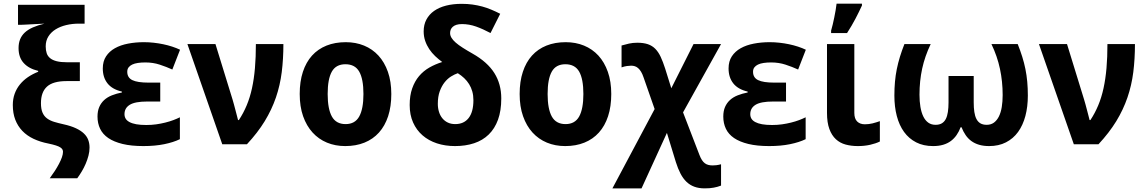

<svg xmlns="http://www.w3.org/2000/svg" viewBox="-20 -786 6242 1046"><path d="M49.8 -213.9Q49.8 -247.1 59.8 -274.9Q69.8 -302.7 88.1 -325.4Q106.4 -348.1 131.8 -365.5Q157.2 -382.8 188 -395V-399.9Q136.7 -412.1 108.9 -442.9Q81.1 -473.6 81.1 -523.9Q81.1 -550.8 89.4 -571.5Q97.7 -592.3 114.7 -608.4Q131.8 -624.5 158.7 -636.5Q185.5 -648.4 222.2 -657.2Q190.9 -655.8 164.1 -654.3Q152.8 -653.8 141.4 -653.1Q129.9 -652.3 119.6 -651.9Q109.4 -651.4 101.3 -651.1Q93.3 -650.9 88.9 -650.9H78.1V-759.8H440.9V-657.2H409.2Q373.5 -657.2 340.8 -649.4Q308.1 -641.6 283.2 -626.2Q258.3 -610.8 243.7 -587.6Q229 -564.5 229 -533.2Q229 -512.2 234.4 -496.1Q239.7 -480 253.2 -469Q266.6 -458 289.1 -452.4Q311.5 -446.8 345.2 -446.8H415V-344.2H342.8Q269 -344.2 236.1 -314.2Q203.1 -284.2 203.1 -224.1Q203.1 -191.9 211.7 -172.4Q220.2 -152.8 236.3 -140.9Q252.4 -128.9 275.1 -122.1Q297.9 -115.2 326.2 -108.9Q366.2 -100.1 393.3 -87.4Q420.4 -74.7 437 -58.8Q453.6 -43 460.7 -23.7Q467.8 -4.4 467.8 18.1Q467.8 40 461.9 62.3Q456.1 84.5 446.8 106.2Q437.5 127.9 425.5 147.9Q413.6 168 400.9 185.1H251Q265.1 166 278.3 145.8Q291.5 125.5 301.5 106.4Q311.5 87.4 317.4 70.6Q323.2 53.7 323.2 41Q323.2 34.7 320.3 28.8Q317.4 22.9 309.1 17.3Q300.8 11.7 285.2 6.6Q269.5 1.5 244.1 -3.9Q198.7 -12.7 162.6 -29.8Q126.5 -46.9 101.6 -73Q76.7 -99.1 63.2 -134Q49.8 -168.9 49.8 -213.9Z M853 -335.9V-232.9H782.2Q715.8 -232.9 687 -215.1Q658.2 -197.3 658.2 -164.1Q658.2 -150.4 664.6 -139.6Q670.9 -128.9 685.3 -121.1Q699.7 -113.3 722.4 -109.1Q745.1 -105 777.3 -105Q805.2 -105 831.1 -108.6Q856.9 -112.3 880.4 -118.2Q903.8 -124 924.1 -131.6Q944.3 -139.2 960 -147V-27.8Q924.8 -10.7 874.8 -0.5Q824.7 9.8 761.2 9.8Q695.3 9.8 647.9 -1.7Q600.6 -13.2 570.1 -33.9Q539.6 -54.7 525.4 -84.5Q511.2 -114.3 511.2 -150.9Q511.2 -181.2 520.8 -203.1Q530.3 -225.1 547.6 -241Q564.9 -256.8 589.6 -266.6Q614.3 -276.4 644 -282.2V-287.1Q591.3 -299.3 565.7 -331.8Q540 -364.3 540 -413.1Q540 -452.1 557.9 -479.2Q575.7 -506.3 606.2 -523.4Q636.7 -540.5 677.5 -548.3Q718.3 -556.2 764.2 -556.2Q790.5 -556.2 817.4 -553.2Q844.2 -550.3 869.6 -544.9Q895 -539.6 918.2 -532Q941.4 -524.4 960.9 -515.1L918.9 -407.2Q886.7 -421.9 850.3 -433.8Q814 -445.8 772 -445.8Q749.5 -445.8 731.2 -443.1Q712.9 -440.4 700.2 -434.3Q687.5 -428.2 680.4 -418.7Q673.3 -409.2 673.3 -395Q673.3 -362.8 701.2 -349.4Q729 -335.9 789.1 -335.9Z M1001 -545.9H1153.8L1247.1 -243.2Q1250.5 -231.9 1254.6 -216.8Q1258.8 -201.7 1262.7 -186.3Q1266.6 -170.9 1270.5 -156.5Q1274.4 -142.1 1276.9 -131.8H1281.2Q1306.2 -169.4 1324 -212.2Q1341.8 -254.9 1352.8 -305.2Q1363.8 -355.5 1368.9 -415Q1374 -474.6 1374 -545.9H1523.9Q1523.9 -464.8 1514.9 -393.1Q1505.9 -321.3 1483.2 -254.9Q1460.4 -188.5 1422.1 -125.7Q1383.8 -63 1325.2 0H1190.9Z M1765.1 -273.9Q1765.1 -192.4 1788.1 -151.1Q1811 -109.9 1862.8 -109.9Q1914.1 -109.9 1937 -151.4Q1960 -192.9 1960 -273.9Q1960 -355.5 1937 -395.8Q1914.1 -436 1861.8 -436Q1810.5 -436 1787.8 -395.8Q1765.1 -355.5 1765.1 -273.9ZM2111.8 -273.9Q2111.8 -205.6 2094.5 -152.8Q2077.1 -100.1 2044.7 -64Q2012.2 -27.8 1965.6 -9Q1918.9 9.8 1860.8 9.8Q1806.6 9.8 1761.2 -9Q1715.8 -27.8 1682.9 -64Q1649.9 -100.1 1631.3 -152.8Q1612.8 -205.6 1612.8 -273.9Q1612.8 -341.8 1630.1 -394.5Q1647.5 -447.3 1679.9 -483.2Q1712.4 -519 1758.8 -537.6Q1805.2 -556.2 1863.8 -556.2Q1918 -556.2 1963.4 -537.6Q2008.8 -519 2041.7 -483.2Q2074.7 -447.3 2093.3 -394.5Q2111.8 -341.8 2111.8 -273.9Z M2389.2 -448.2Q2369.1 -462.9 2350.8 -480.2Q2332.5 -497.6 2318.6 -518.3Q2304.7 -539.1 2296.4 -563.2Q2288.1 -587.4 2288.1 -615.2Q2288.1 -651.4 2303 -679.4Q2317.9 -707.5 2345 -726.6Q2372.1 -745.6 2410.2 -755.4Q2448.2 -765.1 2495.1 -765.1Q2526.9 -765.1 2554.4 -761.2Q2582 -757.3 2607.2 -750.5Q2632.3 -743.7 2656.2 -733.6Q2680.2 -723.6 2705.1 -710.9L2652.3 -606Q2611.3 -627.9 2573.5 -641.4Q2535.6 -654.8 2497.1 -654.8Q2479 -654.8 2466.8 -650.9Q2454.6 -647 2446.8 -640.1Q2439 -633.3 2435.5 -624.5Q2432.1 -615.7 2432.1 -606Q2432.1 -592.8 2439.7 -580.1Q2447.3 -567.4 2462.6 -554Q2478 -540.5 2501 -525.9Q2523.9 -511.2 2554.2 -494.1Q2635.3 -448.2 2673.1 -388.2Q2710.9 -328.1 2710.9 -250Q2710.9 -182.6 2693.1 -133.8Q2675.3 -85 2642.3 -53Q2609.4 -21 2562.7 -5.6Q2516.1 9.8 2459 9.8Q2405.3 9.8 2360.1 -5.1Q2314.9 -20 2282 -48.6Q2249 -77.1 2230.5 -118.7Q2211.9 -160.2 2211.9 -213.9Q2211.9 -265.6 2225.6 -304.4Q2239.3 -343.3 2262.9 -371.3Q2286.6 -399.4 2319.1 -418Q2351.6 -436.5 2389.2 -448.2ZM2559.1 -240.2Q2559.1 -266.1 2553 -287.8Q2546.9 -309.6 2535.6 -327.6Q2524.4 -345.7 2508.8 -360.4Q2493.2 -375 2474.1 -387.2Q2456.5 -381.3 2437.3 -369.4Q2418 -357.4 2402.1 -337.4Q2386.2 -317.4 2375.7 -288.6Q2365.2 -259.8 2365.2 -220.2Q2365.2 -196.8 2371.6 -176.5Q2377.9 -156.2 2390.1 -141.4Q2402.3 -126.5 2419.9 -118.2Q2437.5 -109.9 2460 -109.9Q2507.3 -109.9 2533.2 -143.1Q2559.1 -176.3 2559.1 -240.2Z M2963.4 -273.9Q2963.4 -192.4 2986.3 -151.1Q3009.3 -109.9 3061 -109.9Q3112.3 -109.9 3135.3 -151.4Q3158.2 -192.9 3158.2 -273.9Q3158.2 -355.5 3135.3 -395.8Q3112.3 -436 3060.1 -436Q3008.8 -436 2986.1 -395.8Q2963.4 -355.5 2963.4 -273.9ZM3310.1 -273.9Q3310.1 -205.6 3292.7 -152.8Q3275.4 -100.1 3242.9 -64Q3210.4 -27.8 3163.8 -9Q3117.2 9.8 3059.1 9.8Q3004.9 9.8 2959.5 -9Q2914.1 -27.8 2881.1 -64Q2848.1 -100.1 2829.6 -152.8Q2811 -205.6 2811 -273.9Q2811 -341.8 2828.4 -394.5Q2845.7 -447.3 2878.2 -483.2Q2910.6 -519 2957 -537.6Q3003.4 -556.2 3062 -556.2Q3116.2 -556.2 3161.6 -537.6Q3207 -519 3240 -483.2Q3272.9 -447.3 3291.5 -394.5Q3310.1 -341.8 3310.1 -273.9Z M3452.1 -553.2Q3485.8 -553.2 3509.5 -545.2Q3533.2 -537.1 3550 -520Q3566.9 -502.9 3579.3 -476.3Q3591.8 -449.7 3603.5 -413.1L3637.2 -305.2L3758.3 -545.9H3908.2L3701.2 -173.8L3790.5 58.1Q3796.9 74.7 3804 85.7Q3811 96.7 3819.8 103.3Q3828.6 109.9 3839.1 112.5Q3849.6 115.2 3862.3 115.2Q3872.1 115.2 3882.6 114Q3893.1 112.8 3908.2 108.9V225.1Q3897.9 229 3888.4 231.7Q3878.9 234.4 3868.2 236.3Q3857.4 238.3 3845.5 239.3Q3833.5 240.2 3818.4 240.2Q3787.1 240.2 3762.7 231.2Q3738.3 222.2 3719.7 204.3Q3701.2 186.5 3687.3 159.7Q3673.3 132.8 3662.1 97.2L3613.3 -62L3475.1 240.2H3316.4L3546.4 -191.9L3486.3 -363.8Q3480 -382.8 3472.4 -395.3Q3464.8 -407.7 3456.3 -415Q3447.8 -422.4 3438.2 -425.3Q3428.7 -428.2 3418.5 -428.2Q3409.2 -428.2 3395.3 -426.3Q3381.3 -424.3 3366.2 -418.9V-538.1Q3386.7 -543.9 3407 -548.6Q3427.2 -553.2 3452.1 -553.2Z M4262.2 -335.9V-232.9H4191.4Q4125 -232.9 4096.2 -215.1Q4067.4 -197.3 4067.4 -164.1Q4067.4 -150.4 4073.7 -139.6Q4080.1 -128.9 4094.5 -121.1Q4108.9 -113.3 4131.6 -109.1Q4154.3 -105 4186.5 -105Q4214.4 -105 4240.2 -108.6Q4266.1 -112.3 4289.6 -118.2Q4313 -124 4333.3 -131.6Q4353.5 -139.2 4369.1 -147V-27.8Q4334 -10.7 4283.9 -0.5Q4233.9 9.8 4170.4 9.8Q4104.5 9.8 4057.1 -1.7Q4009.8 -13.2 3979.2 -33.9Q3948.7 -54.7 3934.6 -84.5Q3920.4 -114.3 3920.4 -150.9Q3920.4 -181.2 3929.9 -203.1Q3939.5 -225.1 3956.8 -241Q3974.1 -256.8 3998.8 -266.6Q4023.4 -276.4 4053.2 -282.2V-287.1Q4000.5 -299.3 3974.9 -331.8Q3949.2 -364.3 3949.2 -413.1Q3949.2 -452.1 3967 -479.2Q3984.9 -506.3 4015.4 -523.4Q4045.9 -540.5 4086.7 -548.3Q4127.4 -556.2 4173.3 -556.2Q4199.7 -556.2 4226.6 -553.2Q4253.4 -550.3 4278.8 -544.9Q4304.2 -539.6 4327.4 -532Q4350.6 -524.4 4370.1 -515.1L4328.1 -407.2Q4295.9 -421.9 4259.5 -433.8Q4223.1 -445.8 4181.2 -445.8Q4158.7 -445.8 4140.4 -443.1Q4122.1 -440.4 4109.4 -434.3Q4096.7 -428.2 4089.6 -418.7Q4082.5 -409.2 4082.5 -395Q4082.5 -362.8 4110.4 -349.4Q4138.2 -335.9 4198.2 -335.9Z M4634.3 -545.9V-170.9Q4634.3 -139.2 4649.9 -124Q4665.5 -108.9 4691.4 -108.9Q4713.4 -108.9 4733.2 -113.8Q4752.9 -118.7 4773.4 -126V-15.1Q4752 -4.4 4720.9 2.7Q4689.9 9.8 4653.3 9.8Q4617.7 9.8 4586.9 1.5Q4556.2 -6.8 4533.7 -27.6Q4511.2 -48.3 4498.3 -83.3Q4485.4 -118.2 4485.4 -170.9V-545.9ZM4507.8 -619.1Q4512.2 -633.8 4516.6 -652.6Q4521 -671.4 4525.1 -691.2Q4529.3 -710.9 4532.5 -730.5Q4535.6 -750 4537.6 -766.1H4675.8V-755.9Q4660.6 -722.7 4640.6 -684.3Q4620.6 -646 4594.7 -606H4507.8Z M5368.7 9.8Q5337.9 9.8 5314 2.7Q5290 -4.4 5271.7 -17.8Q5253.4 -31.2 5240.5 -50.3Q5227.5 -69.3 5218.3 -92.8H5213.4Q5204.6 -69.3 5191.4 -50.3Q5178.2 -31.2 5160.2 -17.8Q5142.1 -4.4 5118.2 2.7Q5094.2 9.8 5063.5 9.8Q5010.7 9.8 4971.2 -10.5Q4931.6 -30.8 4905.3 -67.1Q4878.9 -103.5 4865.7 -154.1Q4852.5 -204.6 4852.5 -265.1Q4852.5 -305.2 4855.7 -340.6Q4858.9 -376 4865.7 -409.7Q4872.6 -443.4 4882.8 -476.8Q4893.1 -510.3 4907.2 -545.9H5050.3Q5018.6 -479.5 5003.9 -412.1Q4989.3 -344.7 4989.3 -270Q4989.3 -233.4 4994.4 -203.4Q4999.5 -173.3 5010 -151.6Q5020.5 -129.9 5037.1 -117.9Q5053.7 -106 5076.7 -106Q5097.2 -106 5110.8 -114Q5124.5 -122.1 5132.6 -137.7Q5140.6 -153.3 5144 -176Q5147.5 -198.7 5147.5 -228V-372.1H5284.7V-228Q5284.7 -198.7 5288.1 -176Q5291.5 -153.3 5299.6 -137.7Q5307.6 -122.1 5321.3 -114Q5335 -106 5355.5 -106Q5378.4 -106 5394.8 -117.9Q5411.1 -129.9 5421.9 -151.4Q5432.6 -172.9 5437.5 -202.6Q5442.4 -232.4 5442.4 -268.1Q5442.4 -342.3 5427.7 -410.9Q5413.1 -479.5 5381.3 -545.9H5524.4Q5538.6 -510.3 5549.1 -476.8Q5559.6 -443.4 5566.4 -409.7Q5573.2 -376 5576.4 -340.6Q5579.6 -305.2 5579.6 -265.1Q5579.6 -204.6 5566.2 -154.1Q5552.7 -103.5 5526.4 -67.1Q5500 -30.8 5460.4 -10.5Q5420.9 9.8 5368.7 9.8Z M5640.1 -545.9H5793L5886.2 -243.2Q5889.6 -231.9 5893.8 -216.8Q5897.9 -201.7 5901.9 -186.3Q5905.8 -170.9 5909.7 -156.5Q5913.6 -142.1 5916 -131.8H5920.4Q5945.3 -169.4 5963.1 -212.2Q5981 -254.9 5991.9 -305.2Q6002.9 -355.5 6008.1 -415Q6013.2 -474.6 6013.2 -545.9H6163.1Q6163.1 -464.8 6154.1 -393.1Q6145 -321.3 6122.3 -254.9Q6099.6 -188.5 6061.3 -125.7Q6022.9 -63 5964.4 0H5830.1Z"/></svg>

Font: Droid Sans
Style: Bold
Weight: 700
Foundry: Ascender Corporation
Version: Version 1.00 build 112